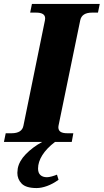

<svg xmlns="http://www.w3.org/2000/svg" viewBox="-41 -720 526 974"><path d="M465 -700 456 -656H426Q374 -656 366 -617L256 -83L255 -75Q255 -59 266 -51.5Q277 -44 301 -44H331L323 0H238Q195 33 173.5 67.5Q152 102 152 135Q152 157 164 168Q176 179 197 179Q207 179 221.5 175Q236 171 248 166L256 192Q227 213 198 223.5Q169 234 145 234Q91 234 69 211.5Q47 189 47 157Q47 149 49 135Q56 97 90 62Q124 27 173 0H-21L-12 -44H17Q71 -44 78 -83L187 -617Q188 -621 188 -627Q188 -656 142 -656H112L121 -700Z"/></svg>

Font: Taviraj
Style: Bold Italic
Weight: 700
Italic angle: -12°
Designer: Katatrad Team
Foundry: CadsonDemak
Version: Version 1.001